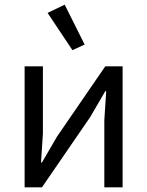

<svg xmlns="http://www.w3.org/2000/svg" viewBox="-20 -799 628 819"><path d="M85 0ZM85 -516H163V-230L155 -106H159L223 -216L429 -516H503V0H425V-286L433 -410H429L365 -300L159 0H85ZM183 -744 256 -779 341 -609 289 -585Z"/></svg>

Font: Aneliza
Style: Regular
Weight: 400
Designer: Mike Abbink, Paul van der Laan, Pieter van Rosmalen
Foundry: Bold Monday
Version: Version 3.001;September 8, 2019;FontCreator 11.5.0.2425 64-b